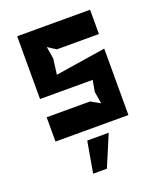

<svg xmlns="http://www.w3.org/2000/svg" viewBox="-134 -605 745 891"><g transform="rotate(-20 238.0 -160.0)"><path d="M58 0H418V-328L170 -289L180 -366L170 -426L210 -400H418V-520H58V-210H318L308 -154L318 -94L272 -120H58ZM171 200H239L304 46H198Z"/></g></svg>

Font: Pescante Normal
Style: Regular
Weight: 400
Designer: Ariel Martín Pérez
Foundry: Tunera Type Foundry
Version: Version 1.000;FEAKit 1.0